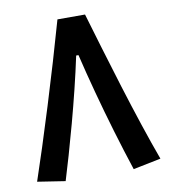

<svg xmlns="http://www.w3.org/2000/svg" viewBox="-80 -767 746 840"><g transform="rotate(-10 293.0 -346.5)"><path d="M354 -698.2Q373.5 -631.8 399.7 -544.4Q425.8 -457 455.1 -362.5Q484.4 -268.1 513.9 -179.2Q543.5 -90.3 569.3 -20L446.3 4.9Q418 -81.1 390.4 -173.6Q362.8 -266.1 338.4 -357.2Q314 -448.2 294.9 -528.3H284.7Q270 -459 251.7 -384.5Q233.4 -310.1 213.9 -238Q194.3 -166 176.3 -103.5Q158.2 -41 144 4.9L20.5 -14.2Q41.5 -76.2 68.1 -158.4Q94.7 -240.7 123.3 -333.3Q151.9 -425.8 179.7 -519.5Q207.5 -613.3 231.4 -698.2Z"/></g></svg>

Font: Cascadia Code SemiBold
Style: Regular
Weight: 600
Monospace: yes
Designer: Aaron Bell
Foundry: Saja Typeworks
Version: Version 2404.023; ttfautohint (v1.8.4)